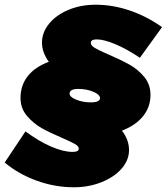

<svg xmlns="http://www.w3.org/2000/svg" viewBox="-59 -708 707 814"><path d="M-39 -19 49 -151Q104 -110 156.5 -87Q209 -64 249 -64Q275 -64 275 -78Q275 -88 258.5 -97.5Q242 -107 205 -123Q153 -145 117.5 -165Q82 -185 55 -217Q28 -249 28 -293Q28 -346 58.5 -385Q89 -424 148 -446Q119 -486 119 -527Q119 -571 149.5 -608Q180 -645 232 -666.5Q284 -688 346 -688Q419 -688 491 -663.5Q563 -639 628 -593L534 -463Q481 -499 431.5 -520Q382 -541 351 -541Q326 -541 326 -526Q326 -515 343.5 -504.5Q361 -494 401 -477Q454 -454 490 -434Q526 -414 552.5 -382Q579 -350 579 -306Q579 -255 548 -216Q517 -177 458 -154Q488 -115 488 -72Q488 -29 456.5 7Q425 43 371 64.5Q317 86 254 86Q174 86 96.5 58Q19 30 -39 -19ZM365 -292Q365 -307 336.5 -319Q308 -331 273 -331Q236 -331 236 -311Q236 -297 264 -285.5Q292 -274 325 -274Q365 -274 365 -292Z"/></svg>

Font: TypoPRO Montserrat
Style: Italic
Weight: 900
Italic angle: -11.3°
Designer: Julieta Ulanovsky
Foundry: Julieta Ulanovsky
Version: Version 6.001